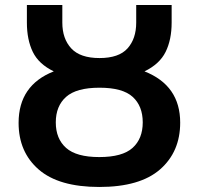

<svg xmlns="http://www.w3.org/2000/svg" viewBox="-20 -734 790 764"><path d="M375 10Q537 10 617 -60Q697 -130 697 -246Q697 -394 555 -450Q615 -479 639 -527.5Q663 -576 663 -644V-714H522V-644Q522 -580 487.5 -541.5Q453 -503 376 -503Q299 -503 263.5 -541.5Q228 -580 228 -644V-714H87V-644Q87 -576 110.5 -527.5Q134 -479 194 -450Q54 -395 54 -245Q54 -129 134 -59.5Q214 10 375 10ZM375 -109Q284 -109 243 -145.5Q202 -182 202 -247Q202 -312 243 -348.5Q284 -385 376 -385Q468 -385 508 -348.5Q548 -312 548 -247Q548 -182 507.5 -145.5Q467 -109 375 -109Z"/></svg>

Font: Noto Sans UI
Style: Bold
Weight: 700
Designer: Monotype Design Team
Foundry: Monotype Imaging Inc.
Version: Version 1.901